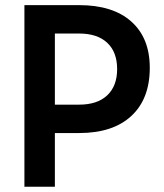

<svg xmlns="http://www.w3.org/2000/svg" viewBox="-20 -713 626 733"><path d="M73.2 0V-693.4H282.2Q411.1 -693.4 481.4 -630.6Q551.8 -567.9 551.8 -454.1Q551.8 -335.4 481.4 -270.3Q411.1 -205.1 282.2 -205.1H189.5V0ZM282.2 -585H189.5V-313.5H282.2Q351.6 -313.5 389.4 -349.1Q427.2 -384.8 427.2 -449.2Q427.2 -514.2 389.4 -549.6Q351.6 -585 282.2 -585Z"/></svg>

Font: Caskaydia Cove SemiBold
Style: Regular
Weight: 600
Monospace: yes
Designer: Aaron Bell
Foundry: Saja Typeworks
Version: Version 4.300; ttfautohint (v1.8.3)